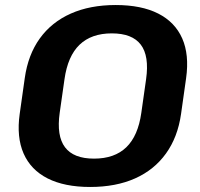

<svg xmlns="http://www.w3.org/2000/svg" viewBox="-20 -730 793 760"><path d="M336.8 10.1Q235.4 10.1 168.6 -23.7Q101.9 -57.5 73.4 -122.4Q45 -187.2 58 -279.3L78 -420.7Q91 -513.3 137.6 -577.9Q184.3 -642.5 260.4 -676.3Q336.5 -710.1 437.9 -710.1Q539.7 -710.1 606.3 -676.3Q672.8 -642.5 701.3 -577.9Q729.7 -513.3 716.7 -420.7L696.7 -279.3Q683.7 -187.2 637 -122.4Q590.4 -57.5 514.5 -23.7Q438.7 10.1 336.8 10.1ZM352.1 -102.1Q433.3 -102.1 479.9 -147Q526.5 -192 539.4 -283.4L558.3 -416.6Q571.3 -508.5 537.3 -553.2Q503.4 -597.9 422.6 -597.9Q341.8 -597.9 295 -553Q248.2 -508 235.3 -416.6L216.3 -283.4Q203.4 -192 237.4 -147Q271.3 -102.1 352.1 -102.1Z"/></svg>

Font: Pathway Extreme 8pt Thin
Style: Italic
Weight: 100
Italic angle: -8°
Designer: Eduardo Rodriguez Tunni
Foundry: Eduardo Rodriguez Tunni
Version: Version 1.000